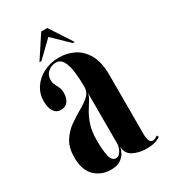

<svg xmlns="http://www.w3.org/2000/svg" viewBox="-169 -744 735 836"><g transform="rotate(-30 198.0 -326.0)"><path d="M139 10.5Q91 10.5 58.8 -21Q26.5 -52.5 26.5 -115.5Q26.5 -164 46 -195Q65.5 -226 94 -246.5Q122.5 -267 151 -282.8Q179.5 -298.5 199 -316.2Q218.5 -334 218.5 -360.5Q218.5 -397 214.5 -432.5Q210.5 -468 198.5 -491Q186.5 -514 162 -514Q141 -514 123.2 -499.2Q105.5 -484.5 105.5 -458.5Q105.5 -445 111.2 -434.2Q117 -423.5 122.5 -411.5Q128 -399.5 128 -382.5Q128 -356.5 115.8 -340.2Q103.5 -324 80.5 -324Q58 -324 45.8 -342.5Q33.5 -361 33.5 -393.5Q33.5 -431.5 53.5 -461.5Q73.5 -491.5 108 -509Q142.5 -526.5 186.5 -526.5Q225 -526.5 259.8 -509.5Q294.5 -492.5 316.5 -453.8Q338.5 -415 338.5 -350V-52.5Q338.5 -8.5 360 -8.5Q366.5 -8.5 373.8 -12.2Q381 -16 384.5 -19.5L390 -10.5Q385.5 -5 367 1.8Q348.5 8.5 318 8.5Q282 8.5 252.8 -6.5Q223.5 -21.5 223 -57Q221 -44 212.8 -28.2Q204.5 -12.5 187 -1Q169.5 10.5 139 10.5ZM183.5 -22Q198 -22 208.2 -39.8Q218.5 -57.5 218.5 -74V-330Q217 -316 206.2 -299Q195.5 -282 182 -259.5Q168.5 -237 158.5 -206Q148.5 -175 148.5 -132.5Q148.5 -80.5 155.5 -51.2Q162.5 -22 183.5 -22ZM102.5 -551 176 -663H206.5L279.5 -551H269.5L191 -627L112.5 -551Z"/></g></svg>

Font: Imbue 100pt
Style: Bold
Weight: 700
Designer: Tyler Finck
Foundry: Etcetera Type Company
Version: Version 1.102; ttfautohint (v1.8.3)